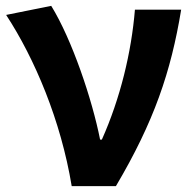

<svg xmlns="http://www.w3.org/2000/svg" viewBox="-20 -594 664 656"><path d="M1 -543C99 -393 188 -182 225 42H376C506 -178 564 -348 599 -561H441C429 -415 391 -258 328 -117H322C295 -254 226 -459 155 -574Z"/></svg>

Font: GenEiGothic-pro-Regular
Style: Bold
Weight: 700
Designer: Ryoko NISHIZUKA (kana & ideographs); Paul D. Hunt (Latin, Greek & Cyrillic); Wenlong ZHANG (bopomofo); Sandoll Communica
Foundry: Adobe Systems Incorporated; o_tamon
Version: Version 1.000.140830